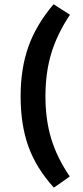

<svg xmlns="http://www.w3.org/2000/svg" viewBox="-20 -715 387 891"><path d="M75.7 -268.1Q75.7 -397 111.8 -498.5Q147.9 -600.1 228.5 -695.3L304.7 -646.5Q245.1 -557.1 218 -467.5Q190.9 -377.9 190.9 -268.1Q190.9 -160.2 217.5 -72Q244.1 16.1 303.7 104L230 155.8Q148.9 66.4 112.3 -33.9Q75.7 -134.3 75.7 -268.1Z"/></svg>

Font: Selawik Semibold
Style: Regular
Weight: 600
Designer: Aaron Bell
Foundry: Microsoft Corporation
Version: Version 1.01